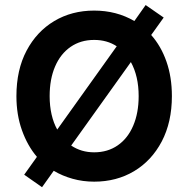

<svg xmlns="http://www.w3.org/2000/svg" viewBox="-20 -728 765 780"><path d="M150.8 32.5 78.3 -18.3 130 -90.8Q91.7 -135.8 69.2 -198.8Q46.7 -261.7 46.7 -337.5Q46.7 -444.2 87.9 -522.1Q129.2 -600 200.4 -642.5Q271.7 -685 362.5 -685Q453.3 -685 525.8 -642.5L571.7 -707.5L645 -656.7L594.2 -585.8Q634.2 -540.8 656.2 -477.9Q678.3 -415 678.3 -337.5Q678.3 -231.7 637.1 -153.3Q595.8 -75 524.6 -32.5Q453.3 10 362.5 10Q316.7 10 275 -1.7Q233.3 -13.3 198.3 -34.2ZM212.5 -201.7 454.2 -540Q415 -565.8 362.5 -565.8Q307.5 -565.8 266.7 -537.5Q225.8 -509.2 203.8 -457.9Q181.7 -406.7 181.7 -337.5Q181.7 -297.5 189.6 -262.9Q197.5 -228.3 212.5 -201.7ZM362.5 -109.2Q417.5 -109.2 458.3 -137.5Q499.2 -165.8 521.2 -217.5Q543.3 -269.2 543.3 -337.5Q543.3 -418.3 511.7 -475.8L269.2 -136.7Q310 -109.2 362.5 -109.2Z"/></svg>

Font: Funnel Sans
Style: Bold
Weight: 700
Designer: NORD ID, Kristian Moeller
Foundry: Dicotype
Version: Version 1.000